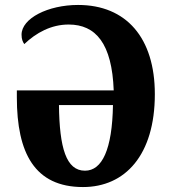

<svg xmlns="http://www.w3.org/2000/svg" viewBox="-20 -745 693 775"><path d="M315 10C485 10 605 -119 605 -365C605 -592 490 -725 295 -725C174 -725 67 -671 67 -605C67 -586 72 -576 78 -567C126 -613 187 -646 257 -646C367 -646 432 -569 439 -380H48V-352C48 -127 120 10 315 10ZM323 -56C247 -56 220 -148 218 -321H436C433 -141 392 -56 323 -56Z"/></svg>

Font: Noto Serif Condensed ExtraBold
Style: Regular
Weight: 800
Width: 3
Designer: Monotype Design Team
Foundry: Monotype Imaging Inc.
Version: Version 2.013